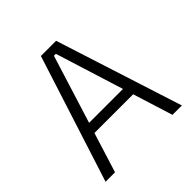

<svg xmlns="http://www.w3.org/2000/svg" viewBox="-171 -775 911 911"><g transform="rotate(-45 285.0 -319.5)"><path d="M29 0 234 -639H336L541 0H478L291.5 -596H278.5L92.5 0ZM138.5 -201V-253H431V-201Z"/></g></svg>

Font: Anek Odia Medium Light
Style: Regular
Weight: 300
Version: Version 1.003